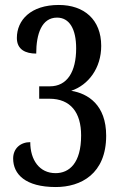

<svg xmlns="http://www.w3.org/2000/svg" viewBox="-20 -744 486 774"><path d="M205 10C306 10 408 -43 408 -197C408 -321 335 -367 267 -378C336 -401 388 -469 388 -559C388 -665 319 -724 217 -724C104 -724 48 -663 48 -591C48 -544 83 -528 126 -528C126 -607 148 -673 210 -673C260 -673 287 -627 287 -549C287 -455 251 -396 181 -396H138V-346H179C265 -346 307 -290 307 -198C307 -86 259 -46 204 -46C139 -46 102 -99 102 -171C63 -171 33 -146 33 -105C33 -42 82 10 205 10Z"/></svg>

Font: Noto Serif Khmer ExtraCondensed Medium
Style: Regular
Weight: 500
Width: 2
Designer: Danh Hong and the Monotype Design Team
Foundry: Monotype Imaging Inc.
Version: Version 2.004